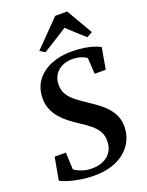

<svg xmlns="http://www.w3.org/2000/svg" viewBox="-181 -1080 900 1177"><g transform="rotate(-20 269.5 -491.0)"><path d="M224 11Q176.5 11 131.2 3.2Q86 -4.5 52.8 -15.2Q19.5 -26 7.5 -35L34 -181.5H107L112 -70.5Q129.5 -56.5 159.8 -45.8Q190 -35 225 -35Q256.5 -35 282.8 -43.2Q309 -51.5 328.5 -67.5Q348 -83.5 358.8 -107Q369.5 -130.5 370 -160.5Q371 -196 356 -223Q341 -250 312.8 -273.5Q284.5 -297 245 -322Q215 -341.5 186.8 -363.2Q158.5 -385 136 -411.2Q113.5 -437.5 100.2 -469.2Q87 -501 86.5 -539.5Q86.5 -608 121.2 -655.2Q156 -702.5 215 -727.2Q274 -752 346 -752Q394.5 -752 431.8 -746.2Q469 -740.5 494.8 -731.5Q520.5 -722.5 535 -714L510.5 -575H438.5L432 -679.5Q418 -691 394 -698.8Q370 -706.5 337 -706.5Q301 -706.5 271.8 -692.2Q242.5 -678 225 -651.2Q207.5 -624.5 207.5 -586.5Q207 -549.5 224.5 -521.8Q242 -494 273.2 -469.8Q304.5 -445.5 345.5 -419Q384.5 -394 419.5 -364.8Q454.5 -335.5 476.5 -298.2Q498.5 -261 499 -211.5Q499 -148 466.2 -97.5Q433.5 -47 372 -18Q310.5 11 224 11ZM167.5 -823 332.5 -991.5H410.5L509.5 -821L473 -801Q444.5 -826.5 416 -852.2Q387.5 -878 360.5 -903.5Q322 -877.5 281.5 -852.5Q241 -827.5 200 -802.5Z"/></g></svg>

Font: Merriweather 60pt SemiBold
Style: Italic
Weight: 600
Italic angle: -7.8°
Version: Version 2.101